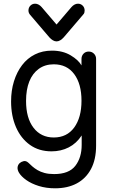

<svg xmlns="http://www.w3.org/2000/svg" viewBox="-20 -804 610 1039"><path d="M259 15Q191 15 142 -20Q93 -55 66.5 -116Q40 -177 40 -255Q40 -314 55.5 -364Q71 -414 99.5 -451.5Q128 -489 169 -509.5Q210 -530 261 -530Q320 -530 362.5 -504.5Q405 -479 421 -450V-485Q421 -502 432 -513.5Q443 -525 460 -525Q477 -525 488.5 -513.5Q500 -502 500 -485V-16Q500 59 472.5 110.5Q445 162 395.5 188.5Q346 215 278 215Q230 215 190 202.5Q150 190 122.5 170.5Q95 151 83 131Q74 116 75 102.5Q76 89 86 79Q95 71 108 68Q121 65 134 77Q143 86 155 96.5Q167 107 183 116.5Q199 126 221 132Q243 138 273 138Q353 138 387.5 93.5Q422 49 422 -20V-71Q394 -28 352 -6.5Q310 15 259 15ZM271 -60Q342 -60 381.5 -114Q421 -168 421 -259Q421 -350 381.5 -403Q342 -456 271 -456Q224 -456 190 -431.5Q156 -407 138.5 -363Q121 -319 121 -258Q121 -165 161.5 -112.5Q202 -60 271 -60ZM170 -784Q180 -784 189 -779Q198 -774 205 -766L311 -642H261L367 -766Q374 -774 383 -779Q392 -784 402 -784Q417 -784 427.5 -773.5Q438 -763 438 -747Q438 -741 436.5 -735.5Q435 -730 430 -725L325 -602Q316 -592 306 -586Q296 -580 286 -580Q276 -580 266 -586Q256 -592 247 -602L142 -725Q138 -730 136 -735.5Q134 -741 134 -747Q134 -763 144.5 -773.5Q155 -784 170 -784Z"/></svg>

Font: National Park
Style: Regular
Weight: 400
Designer: Andrea Herstowski, Ben Hoepner
Version: Version 1.009